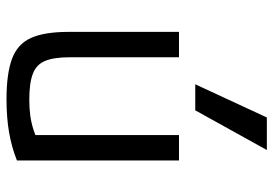

<svg xmlns="http://www.w3.org/2000/svg" viewBox="-145 -685 840 590"><g transform="rotate(90 275.0 -390.0)"><path d="M285 10Q206 10 160.5 -7Q115 -24 96.5 -65.5Q78 -107 78 -180V-520H156V-184Q156 -136 167 -109Q178 -82 206.5 -71Q235 -60 286 -60Q313 -60 335 -63Q357 -66 379 -73Q401 -80 427 -92L395 -42V-520H473V-22Q433 -6 387.5 2Q342 10 285 10ZM319 -570H239L341 -790H441Z"/></g></svg>

Font: M PLUS Code Latin SemiExpanded
Style: Regular
Weight: 400
Width: 6
Designer: Coji Morishita
Foundry: UNDERFOREST DESIGN
Version: Version 1.002; ttfautohint (v1.8.3)